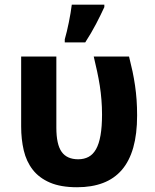

<svg xmlns="http://www.w3.org/2000/svg" viewBox="-20 -786 660 815"><path d="M307.1 8.8Q237.8 8.8 191.9 -11Q146 -30.8 118.9 -65.7Q91.8 -100.6 80.8 -147.7Q69.8 -194.8 69.8 -249V-545.9H219.2V-244.1Q219.2 -172.9 241.7 -141.4Q264.2 -109.9 312 -109.9Q336.9 -109.9 356 -120.1Q375 -130.4 387.7 -152.8Q400.4 -175.3 406.7 -211.7Q413.1 -248 413.1 -299.8Q413.1 -332 410.6 -362.3Q408.2 -392.6 403.6 -422.4Q398.9 -452.1 392.3 -482.7Q385.7 -513.2 377.9 -545.9H527.8Q536.1 -513.2 542.5 -483.2Q548.8 -453.1 553.2 -423.1Q557.6 -393.1 559.8 -362.1Q562 -331.1 562 -295.9Q562 -217.3 545.7 -159.7Q529.3 -102.1 497.1 -64.7Q464.8 -27.3 417.2 -9.3Q369.6 8.8 307.1 8.8ZM254.9 -619.1Q259.3 -633.8 263.7 -652.6Q268.1 -671.4 272.2 -691.2Q276.4 -710.9 279.5 -730.5Q282.7 -750 284.7 -766.1H422.9V-755.9Q407.7 -722.7 387.7 -684.3Q367.7 -646 341.8 -606H254.9Z"/></svg>

Font: Droid Sans
Style: Bold
Weight: 700
Foundry: Ascender Corporation
Version: Version 1.00 build 112